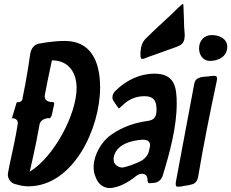

<svg xmlns="http://www.w3.org/2000/svg" viewBox="-20 -953 1180 980"><path d="M70 -317C64 -281 58 -246 51 -215C46 -193 42 -173 38 -154C35 -141 33 -129 30 -118L22 -76C21 -72 20 -68 20 -62C20 -37 39 -15 63 -12C83 -6 103 -2 124 -2C356 -2 491 -300 491 -506C491 -643 442 -744 311 -744C278 -744 247 -741 219 -737L177 -730C156 -726 140 -707 135 -682C131 -654 126 -626 122 -597C118 -573 113 -547 109 -522L95 -452C95 -438 85 -431 66 -431C66 -431 65 -430 64 -426V-427C56 -401 48 -375 41 -350C60 -349 71 -342 71 -322L70 -318C70 -317 70 -317 70 -316ZM248 -432C229 -432 209 -438 208 -461C208 -463 209 -467 209 -470V-469L223 -541C229 -570 238 -613 245 -645C328 -645 371 -585 371 -504C371 -370 256 -152 132 -77C144 -129 155 -181 166 -233C169 -251 173 -269 176 -287V-286L182 -319C186 -337 206 -350 230 -350C231 -349 232 -349 232 -349C237 -349 242 -357 245 -368L256 -419C256 -420 256 -420 256 -421L257 -424C256 -429 254 -432 250 -432ZM41 -350H37C39 -350 40 -349 40 -347Z M736 -662C783 -678 829 -695 876 -712L896 -720H895C915 -728 922 -746 923 -771L922 -788C920 -807 919 -830 919 -850L917 -906C917 -924 916 -933 914 -933C911 -933 904 -927 894 -917L889 -913C864 -887 837 -863 810 -838C794 -823 778 -809 762 -793L720 -752C708 -739 700 -719 698 -695C697 -692 697 -687 697 -681V-671C697 -658 700 -652 706 -652C708 -652 712 -653 717 -654H716ZM719 -751 720 -752ZM567 -487C555 -475 554 -462 554 -457V-456C554 -448 556 -442 560 -437L581 -406C584 -402 586 -400 586 -400C588 -400 594 -404 603 -413C634 -444 670 -462 718 -462C763 -462 779 -440 779 -394C779 -362 772 -341 735 -336C671 -327 609 -308 547 -265C499 -232 459 -163 458 -104V-98C458 -81 461 -65 467 -52C480 -13 508 7 542 7C588 4 636 -23 674 -54C684 -62 694 -66 704 -66C723 -66 733 -55 733 -34C733 -23 737 -18 742 -18H747L769 -20C788 -22 806 -38 811 -58C846 -172 882 -304 882 -424C882 -508 872 -577 768 -577C694 -577 622 -543 567 -487ZM740 -181V-182C737 -163 721 -145 706 -135C671 -115 616 -98 606 -98C596 -98 588 -100 582 -104L585 -103C568 -110 560 -122 560 -141V-147C570 -216 650 -236 706 -240H710C734 -240 746 -230 746 -211C746 -207 745 -203 744 -199Z M1051 -642C1098 -642 1140 -667 1140 -714C1140 -754 1102 -774 1061 -774C1022 -774 996 -745 996 -706C996 -671 1018 -642 1051 -642ZM887 0C898 0 908 -1 919 -4C936 -6 952 -9 967 -14C979 -21 987 -29 991 -49C1019 -216 1052 -378 1087 -543C1087 -544 1087 -544 1087 -545L1088 -550C1088 -559 1086 -566 1075 -566C1064 -566 1053 -565 1043 -563C1034 -562 1025 -562 1017 -561C1008 -560 1001 -558 995 -555C983 -551 974 -542 971 -523L877 -21V-13C877 -4 880 0 887 0Z"/></svg>

Font: Bangerz
Style: Regular
Weight: 400
Designer: vernon adams
Foundry: Vernon Adams
Version: Version 2.10;December 28, 2023;FontCreator 13.0.0.2683 64-bi